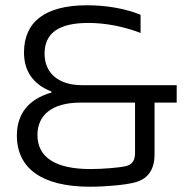

<svg xmlns="http://www.w3.org/2000/svg" viewBox="-20 -699 730 728"><path d="M286 -310H492V-118C492 -95 484 -75 457 -69C431 -63 368 -58 323 -58C191 -58 122 -102 122 -187C122 -261 175 -310 286 -310ZM44 -185C44 -60 140 9 321 9C381 9 456 2 490 -7C547 -21 566 -64 566 -113V-310H650V-376H292C198 -376 149 -425 149 -495C149 -574 203 -612 315 -612C376 -612 446 -600 513 -574V-643C454 -667 382 -679 310 -679C152 -679 71 -617 71 -500C71 -432 103 -380 175 -352V-348C87 -323 44 -266 44 -185Z"/></svg>

Font: LT Wave Text Light
Style: Regular
Weight: 300
Designer: Daniel Lyons
Version: Version 2.5 (Glyphs App)